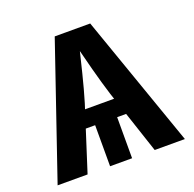

<svg xmlns="http://www.w3.org/2000/svg" viewBox="-128 -859 1002 991"><g transform="rotate(-20 373.5 -364.0)"><path d="M432.9 -272.9V0H312V-272.9ZM23.8 0 272.7 -727.5H467.6L722.8 0H557.1L440.5 -351Q419.3 -418.9 397.7 -499.9Q376.1 -580.8 352.2 -676.2H384.5Q361.3 -580.3 341.1 -499Q320.9 -417.6 300.8 -351L188.4 0ZM179.3 -225.5V-320.4H567.3V-225.5Z"/></g></svg>

Font: Inter Variable LoSnoCo
Style: Regular
Weight: 400
Designer: Rasmus Andersson
Foundry: rsms
Version: Version 4.000;git-a52131595; featfreeze: case,dlig,ss01,ss02